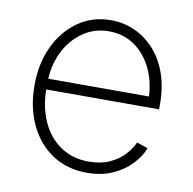

<svg xmlns="http://www.w3.org/2000/svg" viewBox="-67 -617 701 696"><g transform="rotate(10 283.0 -269.0)"><path d="M296.4 11.2Q223.1 11.2 168.7 -24.9Q114.3 -61 84.5 -124.3Q54.7 -187.5 54.7 -268.6Q54.7 -349.1 84.7 -412.4Q114.7 -475.6 167.2 -512.2Q219.7 -548.8 287.1 -548.8Q334.5 -548.8 375.5 -530.3Q416.5 -511.7 448 -476.8Q479.5 -441.9 497.1 -392.3Q514.6 -342.8 514.6 -280.3V-260.7H81.5V-300.3H490.7L470.7 -285.2Q470.7 -348.1 447.5 -398.7Q424.3 -449.2 383.1 -478.5Q341.8 -507.8 287.1 -507.8Q232.9 -507.8 190.4 -477.8Q147.9 -447.8 123.5 -397Q99.1 -346.2 99.1 -282.7V-265.6Q99.1 -197.8 122.8 -144.5Q146.5 -91.3 190.9 -60.5Q235.4 -29.8 296.4 -29.8Q340.3 -29.8 372.6 -44.7Q404.8 -59.6 426 -82.5Q447.3 -105.5 457 -128.4L498 -114.7Q486.3 -84 459.2 -54.9Q432.1 -25.9 391.1 -7.3Q350.1 11.2 296.4 11.2Z"/></g></svg>

Font: Inter 17pt ExtraLight
Style: Regular
Weight: 250
Version: Version 4.001;git-66647c0bb